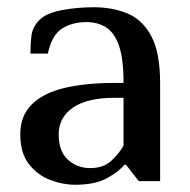

<svg xmlns="http://www.w3.org/2000/svg" viewBox="-20 -500 525 530"><path d="M188 10Q153 10 118 -3.5Q83 -17 59.5 -47.5Q36 -78 36 -129Q36 -181 68.5 -212.5Q101 -244 159 -257.5Q217 -271 295 -271H321Q321 -339 308 -375Q295 -411 272 -425Q249 -439 219 -439Q179 -439 151 -421Q123 -403 112 -352H64Q64 -379 67 -402.5Q70 -426 89 -445Q108 -464 150.5 -472Q193 -480 239 -480Q290 -480 331.5 -463Q373 -446 397.5 -400.5Q422 -355 422 -270V0H363L328 -45H323Q308 -26 275 -8Q242 10 188 10ZM229 -36Q265 -36 286.5 -55.5Q308 -75 321 -98V-230H295Q221 -230 181.5 -203Q142 -176 142 -129Q142 -82 167.5 -59Q193 -36 229 -36Z"/></svg>

Font: El Messiri Medium
Style: Regular
Weight: 500
Designer: Mohamed Gaber
Foundry: Kief Type Foundry
Version: Version 2.020; ttfautohint (v1.8.3)